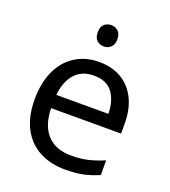

<svg xmlns="http://www.w3.org/2000/svg" viewBox="-136 -837 837 946"><g transform="rotate(20 282.0 -363.5)"><path d="M292 -546Q361 -546 410.5 -516Q460 -486 486.5 -431.5Q513 -377 513 -304V-251H146Q148 -160 192.5 -112.5Q237 -65 317 -65Q368 -65 407.5 -74.5Q447 -84 489 -102V-25Q448 -7 408 1.5Q368 10 313 10Q237 10 178.5 -21Q120 -52 87.5 -113.5Q55 -175 55 -264Q55 -352 84.5 -415Q114 -478 167.5 -512Q221 -546 292 -546ZM291 -474Q228 -474 191.5 -433.5Q155 -393 148 -321H421Q420 -389 389 -431.5Q358 -474 291 -474ZM286 -737Q306 -737 321.5 -723.5Q337 -710 337 -681Q337 -653 321.5 -639Q306 -625 286 -625Q264 -625 249 -639Q234 -653 234 -681Q234 -710 249 -723.5Q264 -737 286 -737Z"/></g></svg>

Font: Noto Sans Ethiopic
Style: Regular
Weight: 400
Designer: Monotype Design Team
Foundry: Monotype Imaging Inc.
Version: Version 2.102; ttfautohint (v1.8.4.7-5d5b)